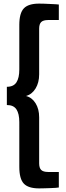

<svg xmlns="http://www.w3.org/2000/svg" viewBox="-20 -888 368 1064"><path d="M18 -407Q55 -407 71 -431.5Q87 -456 87 -503V-750Q87 -815 112 -841.5Q137 -868 197 -868Q207 -868 223.5 -867.5Q240 -867 257 -866Q274 -865 288 -864.5Q302 -864 306 -863V-777H247Q220 -777 208.5 -766Q197 -755 197 -729V-476Q197 -430 177 -397.5Q157 -365 124 -356Q157 -348 177 -316Q197 -284 197 -238V17Q197 43 208.5 54Q220 65 247 65H306V151Q302 152 288 153Q274 154 257 154.5Q240 155 223.5 155.5Q207 156 197 156Q137 156 112 129.5Q87 103 87 37V-211Q87 -258 71 -282Q55 -306 18 -306Z"/></svg>

Font: Encode Sans Compressed
Style: Bold
Weight: 700
Designer: Pablo Impallari, Andres Torresi
Foundry: Pablo Impallari, Andres Torresi
Version: Version 1.000; ttfautohint (v1.00) -l 8 -r 50 -G 200 -x 14 -